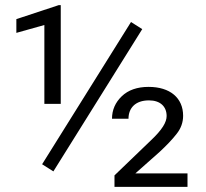

<svg xmlns="http://www.w3.org/2000/svg" viewBox="-20 -730 806 750"><path d="M491.7 -644 144.5 -88.4 188.5 -60.5 535.6 -616.2ZM209.5 -710 43.9 -655.3V-601.6L153.3 -632.3V-324.2H217.3V-710ZM508.8 -52.7 603.5 -136.7C630.4 -161.6 652.8 -185.1 669.9 -207C687 -228.5 695.3 -252 695.3 -277.8C695.3 -347.7 644 -390.6 560.5 -390.6C516.1 -390.6 481 -378.4 455.6 -354C430.2 -329.6 417.5 -300.3 417.5 -266.1H481.9C481.9 -307.1 507.8 -337.9 562 -337.9C606.4 -337.9 630.9 -313.5 630.9 -276.9C630.9 -252.9 614.3 -223.6 567.9 -180.2L427.2 -44.9V0H712.4V-52.7Z"/></svg>

Font: Vazirmatn Light
Style: Regular
Weight: 300
Designer: Saber Rastikerdar
Foundry: Saber Rastikerdar
Version: Version 33.003